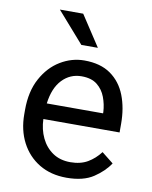

<svg xmlns="http://www.w3.org/2000/svg" viewBox="-85 -813 700 887"><g transform="rotate(10 265.0 -370.0)"><path d="M288.1 9.8Q214.4 9.8 159.9 -22.9Q105.5 -55.7 75.4 -113.5Q45.4 -171.4 45.4 -245.6V-266.1Q45.4 -352.5 78.4 -413.3Q111.3 -474.1 164.3 -506.1Q217.3 -538.1 276.4 -538.1Q352.1 -538.1 400.1 -504.2Q448.2 -470.2 470.9 -411.9Q493.7 -353.5 493.7 -279.3V-238.8H136.2Q137.7 -190.4 156.7 -150.6Q175.8 -110.8 210.2 -87.4Q244.6 -64 293 -64Q340.8 -64 374 -83.5Q407.2 -103 432.1 -135.7L486.8 -92.3Q461.4 -53.2 414.1 -21.7Q366.7 9.8 288.1 9.8ZM276.4 -463.9Q222.7 -463.9 185.5 -424.8Q148.4 -385.7 139.2 -312.5H403.3V-319.3Q401.4 -354.5 388.9 -387.7Q376.5 -420.9 349.6 -442.4Q322.8 -463.9 276.4 -463.9ZM232.9 -750 327.1 -606.4H249.5L123.5 -750Z"/></g></svg>

Font: Vazirmatn UI FD
Style: Regular
Weight: 400
Designer: Saber Rastikerdar
Foundry: Saber Rastikerdar
Version: Version 33.003